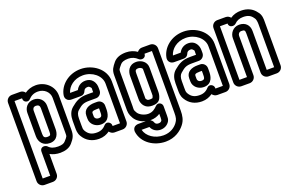

<svg xmlns="http://www.w3.org/2000/svg" viewBox="-89 -861 2221 1435"><g transform="rotate(-20 1022.0 -143.5)"><path d="M127 -446C127 -418 161 -407 177 -423C198 -445 220 -458 255 -458C305 -458 343 -421 343 -377V-103C343 -66 344 -71 316 -39C306 -27 289 -20 258 -20C223 -20 200 -29 183 -48C167 -64 127 -63 127 -27V165H67V-451H127ZM130 -501H64C38 -501 17 -480 17 -454V168C17 194 38 215 64 215H130C156 215 177 194 177 168V10C200 23 228 30 258 30C297 30 332 19 354 -7C382 -39 393 -60 393 -103V-377C393 -451 329 -508 255 -508C220 -508 191 -497 168 -481C160 -492 147 -501 130 -501ZM205 -413C153 -413 127 -372 127 -335V-149C127 -102 156 -65 210 -65C272 -65 284 -119 284 -149V-335C284 -379 250 -413 205 -413ZM205 -363C224 -363 234 -353 234 -335V-149C234 -123 232 -115 210 -115C184 -115 177 -124 177 -149V-335C177 -350 185 -363 205 -363Z M692 -308V-328C692 -347 690 -368 670 -391C657 -406 637 -413 616 -413C578 -413 552 -391 540 -366H478C491 -413 540 -457 612 -457C686 -457 751 -404 751 -341V-25H692V-31C692 -55 660 -73 641 -54C621 -32 601 -19 566 -19C525 -19 501 -33 483 -63C474 -78 475 -89 475 -109V-163C475 -194 483 -212 496 -223C530 -252 543 -262 594 -262H647C672 -262 692 -283 692 -308ZM689 25H754C780 25 801 4 801 -22V-341C801 -440 706 -507 612 -507C513 -507 440 -441 427 -367C425 -357 426 -343 434 -333C444 -319 460 -316 472 -316H546C565 -316 578 -327 584 -343C588 -354 597 -363 616 -363C625 -363 629 -360 632 -357C646 -342 642 -349 642 -328V-312H594C533 -312 501 -292 464 -261C435 -237 425 -202 425 -163V-109C425 -91 424 -64 441 -37C467 7 511 31 566 31C601 31 627 20 650 4C658 15 672 25 689 25ZM646 -234H625C578 -234 534 -215 534 -164V-140C534 -96 573 -65 615 -65C687 -65 692 -131 692 -163V-188C692 -213 671 -234 646 -234ZM625 -184H642V-163C642 -127 641 -115 615 -115C595 -115 584 -128 584 -140V-164C584 -175 586 -184 625 -184Z M972 31H975C1005 31 1029 23 1051 9V40C1051 53 1049 60 1049 60C1043 70 1037 74 1021 74C1006 74 997 66 994 57C990 44 981 37 972 31ZM1163 -501H1098C1081 -501 1068 -491 1060 -481C1037 -497 1007 -508 973 -508C931 -508 896 -497 873 -470C849 -440 833 -421 833 -378V-114C833 -87 832 -67 853 -32C870 -3 902 17 937 26H880C869 26 852 28 841 43C834 53 833 64 834 74C847 165 936 221 1027 221C1101 221 1152 183 1180 146C1204 115 1210 81 1210 40V-454C1210 -480 1189 -501 1163 -501ZM973 -458C1003 -458 1027 -446 1045 -429C1062 -412 1101 -416 1101 -451H1160V40C1160 77 1156 95 1140 116C1120 143 1083 171 1027 171C958 171 899 130 886 76H948C960 107 990 124 1021 124C1051 124 1078 110 1093 84C1101 70 1101 55 1101 40V-34C1101 -59 1070 -77 1049 -56C1031 -38 1010 -19 975 -19C940 -19 906 -40 895 -58C878 -87 883 -81 883 -114V-378C883 -409 885 -406 911 -438C920 -449 939 -458 973 -458ZM1099 -358C1090 -397 1051 -415 1021 -415C957 -415 943 -362 943 -331V-150C943 -132 944 -112 964 -89C979 -72 1000 -66 1024 -66C1050 -66 1076 -72 1089 -97C1098 -116 1101 -132 1101 -150V-331C1101 -340 1101 -348 1099 -358ZM1051 -348V-331V-150C1051 -134 1052 -137 1044 -119C1044 -119 1039 -116 1024 -116C1008 -116 1004 -119 1002 -121C990 -136 993 -130 993 -150V-331C993 -354 995 -365 1021 -365C1036 -365 1049 -355 1051 -348Z M1510 -308V-328C1510 -347 1508 -368 1488 -391C1475 -406 1455 -413 1434 -413C1396 -413 1370 -391 1358 -366H1296C1309 -413 1358 -457 1430 -457C1504 -457 1569 -404 1569 -341V-25H1510V-31C1510 -55 1478 -73 1459 -54C1439 -32 1419 -19 1384 -19C1343 -19 1319 -33 1301 -63C1292 -78 1293 -89 1293 -109V-163C1293 -194 1301 -212 1314 -223C1348 -252 1361 -262 1412 -262H1465C1490 -262 1510 -283 1510 -308ZM1507 25H1572C1598 25 1619 4 1619 -22V-341C1619 -440 1524 -507 1430 -507C1331 -507 1258 -441 1245 -367C1243 -357 1244 -343 1252 -333C1262 -319 1278 -316 1290 -316H1364C1383 -316 1396 -327 1402 -343C1406 -354 1415 -363 1434 -363C1443 -363 1447 -360 1450 -357C1464 -342 1460 -349 1460 -328V-312H1412C1351 -312 1319 -292 1282 -261C1253 -237 1243 -202 1243 -163V-109C1243 -91 1242 -64 1259 -37C1285 7 1329 31 1384 31C1419 31 1445 20 1468 4C1476 15 1490 25 1507 25ZM1464 -234H1443C1396 -234 1352 -215 1352 -164V-140C1352 -96 1391 -65 1433 -65C1505 -65 1510 -131 1510 -163V-188C1510 -213 1489 -234 1464 -234ZM1443 -184H1460V-163C1460 -127 1459 -115 1433 -115C1413 -115 1402 -128 1402 -140V-164C1402 -175 1404 -184 1443 -184Z M1966 -417C1973 -410 1977 -388 1977 -370V-25H1918V-335C1918 -382 1887 -413 1839 -413C1788 -413 1761 -370 1761 -335V-25H1701V-451H1761C1761 -417 1801 -413 1818 -430C1835 -448 1858 -457 1887 -457C1925 -457 1947 -445 1963 -421C1964 -420 1965 -418 1966 -417ZM1764 -501H1698C1672 -501 1651 -480 1651 -454V-22C1651 4 1672 25 1698 25H1764C1790 25 1811 4 1811 -22V-335C1811 -348 1820 -363 1839 -363C1863 -363 1868 -358 1868 -335V-22C1868 4 1889 25 1915 25H1980C2006 25 2027 4 2027 -22V-370C2027 -387 2029 -424 2004 -451C1977 -489 1936 -507 1887 -507C1856 -507 1826 -499 1802 -482C1794 -493 1780 -501 1764 -501Z"/></g></svg>

Font: DIN Rundschrift
Style: MittelKont
Weight: 400
Version: Version 1.027